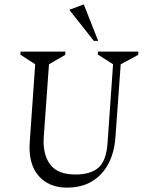

<svg xmlns="http://www.w3.org/2000/svg" viewBox="-20 -848 667 878"><path d="M286 10Q203 10 156 -44.5Q109 -99 116 -199L141 -554L73 -598L74 -612H279L278 -597L204 -554L180 -221Q175 -143 209 -96.5Q243 -50 325 -50Q395 -50 431 -82Q467 -114 472 -197L497 -554L427 -599L428 -612H613L612 -597L532 -554L508 -222Q503 -150 475 -98Q447 -46 399.5 -18Q352 10 286 10ZM409 -661 297 -803 363 -828 429 -661Z"/></svg>

Font: Ancizar Serif Light
Style: Italic
Weight: 300
Italic angle: -4°
Designer: Cesar Puertas, Viviana Monsalve, Julian Moncada, Julian Prieto, Jose Castro, Felipe Aragon, Mariel Hernandez, Sara Alarc
Version: Version 8.100